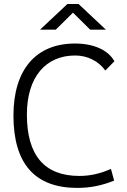

<svg xmlns="http://www.w3.org/2000/svg" viewBox="-20 -918 626 948"><path d="M361.8 9.8C424.3 9.8 484.9 -2 543.5 -26.4L527.8 -84C476.1 -61 425.3 -49.3 372.1 -49.3C199.7 -49.3 112.8 -150.4 112.8 -352.5C112.8 -538.6 206.5 -644 351.1 -644C411.6 -644 466.3 -616.7 500 -569.8L544.9 -615.7C513.7 -671.4 442.4 -703.1 350.1 -703.1C156.7 -703.1 46.4 -573.2 46.4 -347.7C46.4 -109.4 152.3 9.8 361.8 9.8ZM177.7 -771.5H255.4L340.3 -855.5L425.3 -771.5H502.9L367.7 -898.4H313Z"/></svg>

Font: Cascadia Mono NF Light
Style: Regular
Weight: 300
Monospace: yes
Designer: Aaron Bell
Foundry: Saja Typeworks
Version: Version 2404.023